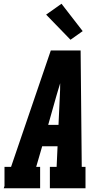

<svg xmlns="http://www.w3.org/2000/svg" viewBox="-35 -1004 555 1024"><path d="M-15 0 -11 -12V-114H24L236 -735H395L401 -114H421V0H231V-114H267L272 -224H190L158 -114H179V0ZM277 -338 284 -490Q285 -507 285.5 -524.5Q286 -542 286 -560Q281 -543 275.5 -525.5Q270 -508 265 -490L222 -338ZM341 -792 211 -926 293 -984 406 -838Z"/></svg>

Font: Iosevka Slab Heavy Oblique
Style: Regular
Weight: 900
Italic angle: -9°
Monospace: yes
Designer: Belleve Invis
Foundry: Belleve Invis
Version: Version 11.1.1; ttfautohint (v1.8.3)